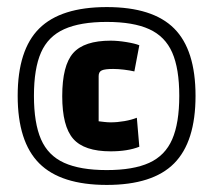

<svg xmlns="http://www.w3.org/2000/svg" viewBox="-20 -702 603 543"><path d="M282 -179Q152 -179 91 -240Q30 -301 30 -431Q30 -561 91 -621.5Q152 -682 282 -682Q412 -682 472.5 -621.5Q533 -561 533 -431Q533 -301 472.5 -240Q412 -179 282 -179ZM293 -274Q218 -274 187 -309.5Q156 -345 156 -430Q156 -517 187 -552Q218 -587 293 -587Q313 -587 337.5 -583Q362 -579 374 -574L360 -500Q347 -503 330.5 -505Q314 -507 300 -507Q277 -507 268 -503Q259 -499 259 -487V-359Q267 -358 276 -357Q285 -356 293 -356Q312 -356 332 -359.5Q352 -363 367 -369L374 -287Q341 -274 293 -274ZM282 -221Q357 -221 402 -241.5Q447 -262 467 -308Q487 -354 487 -431Q487 -508 467 -553.5Q447 -599 402 -619.5Q357 -640 282 -640Q207 -640 161.5 -619.5Q116 -599 96 -553.5Q76 -508 76 -431Q76 -354 96 -308Q116 -262 161.5 -241.5Q207 -221 282 -221Z"/></svg>

Font: Changa ExtraLight
Style: Bold
Weight: 700
Version: Version 3.002; ttfautohint (v1.8.2)